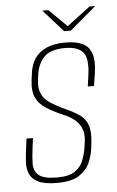

<svg xmlns="http://www.w3.org/2000/svg" viewBox="-49 -664 430 705"><g transform="rotate(-5 166.5 -311.5)"><path d="M133 6Q87 6 63.5 -6Q40 -18 32 -37.5Q24 -57 25.5 -80.5Q27 -104 30 -127L35 -166H59L54 -128Q50 -98 49.5 -72Q49 -46 67 -30Q85 -14 135 -14Q180 -14 202 -30Q224 -46 232.5 -69.5Q241 -93 244 -113L247 -134Q251 -159 245 -179Q239 -199 221.5 -215Q204 -231 171 -244Q137 -259 113 -275Q89 -291 78.5 -314.5Q68 -338 72 -374L76 -405Q80 -435 95 -457.5Q110 -480 138 -492.5Q166 -505 207 -505Q247 -505 271 -493.5Q295 -482 304 -455Q313 -428 306 -383L299 -337H276L282 -380Q290 -441 270.5 -463Q251 -485 205 -485Q150 -485 127 -460Q104 -435 99 -399L96 -379Q92 -348 100.5 -327.5Q109 -307 131 -292Q153 -277 188 -261Q217 -248 237.5 -234Q258 -220 267 -196Q276 -172 271 -129L269 -112Q266 -85 254.5 -58Q243 -31 215 -12.5Q187 6 133 6ZM207 -547 134 -629H156L222 -564L308 -629H329L232 -547Z"/></g></svg>

Font: Alumni Sans Thin Thin
Style: Italic
Weight: 250
Italic angle: -8°
Version: Version 1.016